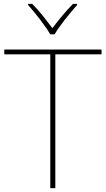

<svg xmlns="http://www.w3.org/2000/svg" viewBox="-20 -969 545 989"><path d="M265 0H239V-689H2V-714H503V-689H265ZM377 -949H356Q328 -921 299.5 -886.5Q271 -852 250 -824Q229 -852 201.5 -886.5Q174 -921 146 -949H125V-943Q153 -912 187 -867.5Q221 -823 239 -792H261Q279 -823 314 -867.5Q349 -912 377 -943Z"/></svg>

Font: Noto Sans UI Thin
Style: Regular
Weight: 250
Designer: Monotype Design Team
Foundry: Monotype Imaging Inc.
Version: Version 1.901